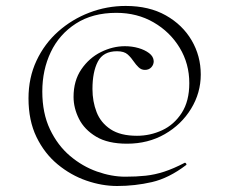

<svg xmlns="http://www.w3.org/2000/svg" viewBox="-20 -518 765 640"><path d="M370.4 102Q320 102 268.1 84.1Q216.2 66.2 172.2 29.9Q128.2 -6.4 101.6 -61.3Q75 -116.2 75 -190.2Q75 -258.8 101.6 -315.6Q128.2 -372.4 174.1 -413.1Q220 -453.8 278.1 -476Q336.2 -498.2 399 -498.2Q476.8 -498.2 532.6 -466.8Q588.4 -435.4 618.8 -383.5Q649.2 -331.6 649.2 -269.6Q649.2 -208.4 616.9 -155.5Q584.6 -102.6 529.1 -70.8Q473.6 -39 403.4 -39Q339.6 -39 300.4 -62.5Q261.2 -86 243.2 -122Q225.2 -158 225.2 -195Q225.2 -249 251.2 -287Q277.2 -325 316.5 -344.5Q355.8 -364 396.4 -364Q420 -364 441.3 -357.9Q462.6 -351.8 477.1 -340.8Q491.6 -329.8 492.4 -314.2Q492.4 -302.4 484.4 -293.7Q476.4 -285 463 -285Q450.8 -285 441.7 -294Q432.6 -303 427 -311.4Q417.4 -325.8 405.6 -336.5Q393.8 -347.2 370 -347.2Q324.2 -347.2 306.2 -312.8Q288.2 -278.4 288.2 -221.2Q288.2 -179.8 302 -144.3Q315.8 -108.8 348.6 -87.1Q381.4 -65.4 436.6 -65.4Q480.8 -65.4 520.6 -83.9Q560.4 -102.4 585.7 -141.6Q611 -180.8 611 -240.8Q611 -305.6 579 -358.6Q547 -411.6 492.1 -443.4Q437.2 -475.2 367.8 -475.2Q288.6 -475.2 233.1 -439.5Q177.6 -403.8 149.3 -344.4Q121 -285 121 -213Q121 -140.8 146.5 -87.1Q172 -33.4 213.3 1.6Q254.6 36.6 303.3 53.8Q352 71 397.6 71Q434.6 71 465.4 67.7Q496.2 64.4 527.4 54.2Q558.6 44 595.4 24.8Q597.6 23.6 600.2 26.8Q602.8 30 600.6 32Q542.8 76 486.3 89Q429.8 102 370.4 102Z"/></svg>

Font: Cormorant Garamond Light
Style: Italic
Weight: 300
Italic angle: -10°
Designer: Christian Thalmann (Catharsis Fonts)
Foundry: Catharsis Fonts
Version: Version 4.001